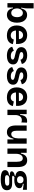

<svg xmlns="http://www.w3.org/2000/svg" viewBox="2130 -2884 938 5237"><g transform="rotate(90 2598.5 -266.0)"><path d="M384 14Q334 14 297 -5.5Q260 -25 237 -62Q214 -99 205 -152H186L185 0H66V-258V-715H210V-543Q210 -519 207 -491.5Q204 -464 198.5 -435Q193 -406 187 -375H209Q222 -425 244.5 -461.5Q267 -498 302 -517.5Q337 -537 385 -537Q451 -537 499 -503Q547 -469 573.5 -407Q600 -345 600 -260Q600 -177 574 -115.5Q548 -54 499.5 -20Q451 14 384 14ZM333 -104Q369 -104 395 -123.5Q421 -143 435 -179Q449 -215 449 -263Q449 -311 435.5 -346Q422 -381 397 -401Q372 -421 336 -421Q312 -421 292 -412Q272 -403 257 -387.5Q242 -372 231 -352.5Q220 -333 215 -312Q210 -291 210 -272V-253Q210 -230 217 -203.5Q224 -177 239.5 -154.5Q255 -132 278 -118Q301 -104 333 -104Z M948 14Q883 14 832.5 -4Q782 -22 747 -56Q712 -90 693.5 -140Q675 -190 675 -253Q675 -315 692.5 -367.5Q710 -420 744 -458.5Q778 -497 827 -518Q876 -539 938 -539Q998 -539 1045 -519.5Q1092 -500 1123.5 -461Q1155 -422 1169.5 -365.5Q1184 -309 1180 -236L768 -232V-311L1097 -314L1046 -274Q1053 -327 1039 -361Q1025 -395 998.5 -411Q972 -427 940 -427Q902 -427 873 -407Q844 -387 828 -348.5Q812 -310 812 -256Q812 -171 849.5 -131Q887 -91 948 -91Q976 -91 995.5 -98.5Q1015 -106 1027.5 -118Q1040 -130 1047.5 -145Q1055 -160 1060 -175L1185 -148Q1176 -111 1158.5 -81.5Q1141 -52 1112 -30.5Q1083 -9 1042.5 2.5Q1002 14 948 14Z M1501 14Q1448 14 1405 4Q1362 -6 1331 -25Q1300 -44 1281 -70.5Q1262 -97 1256 -130L1366 -175Q1370 -153 1388 -134Q1406 -115 1436.5 -103.5Q1467 -92 1510 -92Q1556 -92 1581 -105.5Q1606 -119 1606 -144Q1606 -163 1592 -174Q1578 -185 1551 -193Q1524 -201 1486 -208Q1449 -217 1410.5 -227Q1372 -237 1339.5 -255Q1307 -273 1286.5 -302.5Q1266 -332 1266 -378Q1266 -426 1292 -462Q1318 -498 1368 -518.5Q1418 -539 1490 -539Q1555 -539 1604 -521.5Q1653 -504 1684.5 -471.5Q1716 -439 1727 -394L1610 -355Q1606 -379 1590.5 -397Q1575 -415 1549.5 -424Q1524 -433 1490 -433Q1447 -433 1423.5 -419Q1400 -405 1400 -382Q1400 -363 1415.5 -351Q1431 -339 1459 -331.5Q1487 -324 1525 -316Q1565 -308 1603 -297.5Q1641 -287 1671.5 -270Q1702 -253 1720 -225Q1738 -197 1738 -153Q1738 -101 1710 -63.5Q1682 -26 1629 -6Q1576 14 1501 14Z M2054 14Q2001 14 1958 4Q1915 -6 1884 -25Q1853 -44 1834 -70.5Q1815 -97 1809 -130L1919 -175Q1923 -153 1941 -134Q1959 -115 1989.5 -103.5Q2020 -92 2063 -92Q2109 -92 2134 -105.5Q2159 -119 2159 -144Q2159 -163 2145 -174Q2131 -185 2104 -193Q2077 -201 2039 -208Q2002 -217 1963.5 -227Q1925 -237 1892.5 -255Q1860 -273 1839.5 -302.5Q1819 -332 1819 -378Q1819 -426 1845 -462Q1871 -498 1921 -518.5Q1971 -539 2043 -539Q2108 -539 2157 -521.5Q2206 -504 2237.5 -471.5Q2269 -439 2280 -394L2163 -355Q2159 -379 2143.5 -397Q2128 -415 2102.5 -424Q2077 -433 2043 -433Q2000 -433 1976.5 -419Q1953 -405 1953 -382Q1953 -363 1968.5 -351Q1984 -339 2012 -331.5Q2040 -324 2078 -316Q2118 -308 2156 -297.5Q2194 -287 2224.5 -270Q2255 -253 2273 -225Q2291 -197 2291 -153Q2291 -101 2263 -63.5Q2235 -26 2182 -6Q2129 14 2054 14Z M2637 14Q2572 14 2521.5 -4Q2471 -22 2436 -56Q2401 -90 2382.5 -140Q2364 -190 2364 -253Q2364 -315 2381.5 -367.5Q2399 -420 2433 -458.5Q2467 -497 2516 -518Q2565 -539 2627 -539Q2687 -539 2734 -519.5Q2781 -500 2812.5 -461Q2844 -422 2858.5 -365.5Q2873 -309 2869 -236L2457 -232V-311L2786 -314L2735 -274Q2742 -327 2728 -361Q2714 -395 2687.5 -411Q2661 -427 2629 -427Q2591 -427 2562 -407Q2533 -387 2517 -348.5Q2501 -310 2501 -256Q2501 -171 2538.5 -131Q2576 -91 2637 -91Q2665 -91 2684.5 -98.5Q2704 -106 2716.5 -118Q2729 -130 2736.5 -145Q2744 -160 2749 -175L2874 -148Q2865 -111 2847.5 -81.5Q2830 -52 2801 -30.5Q2772 -9 2731.5 2.5Q2691 14 2637 14Z M2974 0V-254V-525H3093L3094 -346H3113Q3121 -413 3140.5 -455Q3160 -497 3195 -517Q3230 -537 3282 -537Q3291 -537 3301.5 -536.5Q3312 -536 3326 -533L3320 -380Q3305 -387 3287 -390Q3269 -393 3255 -393Q3216 -393 3188 -375Q3160 -357 3142.5 -323.5Q3125 -290 3119 -242V0Z M3587 14Q3495 14 3448.5 -48.5Q3402 -111 3402 -239V-525H3546V-257Q3546 -180 3569 -142.5Q3592 -105 3639 -105Q3667 -105 3688 -119Q3709 -133 3724 -158Q3739 -183 3746.5 -217Q3754 -251 3755 -290V-525H3899V-214V0H3783L3782 -164H3764Q3749 -102 3726.5 -62.5Q3704 -23 3669.5 -4.5Q3635 14 3587 14Z M4031 0V-318V-525H4149L4148 -368H4168Q4181 -425 4205 -463Q4229 -501 4265.5 -520Q4302 -539 4352 -539Q4443 -539 4490.5 -475Q4538 -411 4538 -274V0H4393V-258Q4393 -342 4368.5 -380.5Q4344 -419 4297 -419Q4257 -419 4230 -394Q4203 -369 4189.5 -328.5Q4176 -288 4175 -238V0Z M4870 183Q4784 183 4728.5 169.5Q4673 156 4647 130Q4621 104 4621 65Q4621 19 4657.5 -10Q4694 -39 4765 -45V-65Q4711 -65 4682 -76.5Q4653 -88 4653 -117Q4653 -145 4681.5 -167Q4710 -189 4776 -202V-222Q4714 -226 4679 -262Q4644 -298 4644 -355Q4644 -405 4672 -444.5Q4700 -484 4755.5 -507.5Q4811 -531 4892 -531H5158V-421L4993 -444V-421Q5057 -412 5085.5 -389Q5114 -366 5114 -325Q5114 -284 5087 -253Q5060 -222 5010.5 -204.5Q4961 -187 4892 -187Q4879 -187 4864 -188Q4849 -189 4814 -193Q4795 -179 4784.5 -168.5Q4774 -158 4774 -149Q4774 -142 4781.5 -137Q4789 -132 4801.5 -130Q4814 -128 4827 -128H4977Q4997 -128 5029 -125.5Q5061 -123 5093 -110Q5125 -97 5147 -68.5Q5169 -40 5169 13Q5169 71 5136.5 109Q5104 147 5037.5 165Q4971 183 4870 183ZM4886 68Q4947 68 4981 61.5Q5015 55 5029.5 40.5Q5044 26 5044 4Q5044 -16 5035.5 -27Q5027 -38 5013.5 -42.5Q5000 -47 4986.5 -48.5Q4973 -50 4963 -50H4837Q4795 -46 4776.5 -27.5Q4758 -9 4758 15Q4758 37 4772 48Q4786 59 4814.5 63.5Q4843 68 4886 68ZM4884 -262Q4932 -262 4956 -285.5Q4980 -309 4980 -347Q4980 -387 4955.5 -413Q4931 -439 4884 -439Q4838 -439 4812 -413.5Q4786 -388 4786 -348Q4786 -323 4797.5 -303.5Q4809 -284 4831 -273Q4853 -262 4884 -262Z"/></g></svg>

Font: Bricolage Grotesque
Style: Bold
Weight: 700
Designer: Mathieu Triay
Foundry: Atelier Triay
Version: Version 1.001;gftools[0.9.33.dev8+g029e19f]